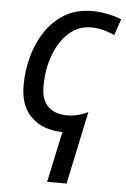

<svg xmlns="http://www.w3.org/2000/svg" viewBox="-55 -586 571 867"><g transform="rotate(5 230.5 -153.0)"><path d="M241 10Q154 9 101 -40.5Q48 -90 48 -186Q48 -249 64.5 -312.5Q81 -376 115.5 -429Q150 -482 203 -514Q256 -546 328 -546Q363 -546 398 -539Q433 -532 461 -520L436 -447Q416 -456 388.5 -464Q361 -472 329 -472Q272 -472 229 -433.5Q186 -395 162 -330.5Q138 -266 138 -188Q138 -127 169 -97Q200 -67 256 -67Q282 -67 306 -73.5Q330 -80 350 -90L280 240H192Z"/></g></svg>

Font: Noto Sans
Style: Italic
Weight: 400
Italic angle: -12°
Designer: Monotype Design Team
Foundry: Monotype Imaging Inc.
Version: Version 2.013; ttfautohint (v1.8.4.7-5d5b)